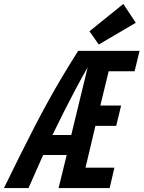

<svg xmlns="http://www.w3.org/2000/svg" viewBox="-70 -950 725 970"><path d="M-50 0Q-6 -90 32 -166.5Q70 -243 105 -310.5Q140 -378 174.5 -440.5Q209 -503 246 -565Q283 -627 325 -693H635L610 -590H479L437 -417H542L517 -314H412L362 -103H508L484 0H226L267 -167H148L74 0ZM195 -268H290L373 -610Q342 -556 312 -499.5Q282 -443 253 -385.5Q224 -328 195 -268ZM429 -725 382 -792 553 -930 616 -835Z"/></svg>

Font: Ubuntu Sans Mono SemiBold
Style: Italic
Weight: 600
Italic angle: -13.5°
Monospace: yes
Designer: Dalton Maag Ltd
Foundry: Dalton Maag Ltd
Version: Version 1.006